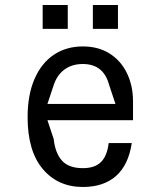

<svg xmlns="http://www.w3.org/2000/svg" viewBox="-20 -735 640 765"><path d="M90 -268Q90 -358 118 -421.5Q146 -485 195.5 -517.5Q245 -550 310 -550Q372 -550 417 -521.5Q462 -493 486 -443Q510 -393 510 -331V-256H169L194 -181Q200 -125 227 -95Q254 -65 310 -65Q358 -65 382.5 -89.5Q407 -114 413 -165H505Q492 -78 442.5 -34Q393 10 310 10Q211 10 150.5 -61.5Q90 -133 90 -268ZM440 -321 415 -396Q393 -480 310 -480Q267 -480 237 -458Q207 -436 194 -396L169 -321ZM350 -715H450V-620H350ZM150 -715H250V-620H150Z"/></svg>

Font: Sligoil Micro
Style: Regular
Weight: 400
Designer: Ariel Martín Pérez
Foundry: Igor Stepanchenko
Version: Version 1.001